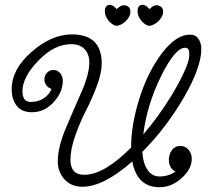

<svg xmlns="http://www.w3.org/2000/svg" viewBox="-20 -775 900 804"><path d="M768 -517Q773 -532 772.5 -553.5Q772 -575 755 -575Q713 -575 654 -455Q595 -335 580 -212Q645 -288 697.5 -374Q750 -460 768 -517ZM166 -442Q166 -459 177 -470.5Q188 -482 204 -482Q221 -482 232 -468.5Q243 -455 243 -437Q243 -389 204.5 -347Q166 -305 114 -305Q71 -305 50 -332Q29 -359 29 -402Q29 -485 112.5 -558Q196 -631 281 -631Q406 -631 406 -509Q406 -470 385.5 -415Q365 -360 340.5 -313Q316 -266 295.5 -208Q275 -150 275 -106Q275 -43 333 -43Q415 -43 529 -157Q529 -253 564 -363.5Q599 -474 658 -552Q717 -630 776 -630Q799 -630 811 -612.5Q823 -595 823 -570Q823 -493 750 -367Q677 -241 576 -139Q579 -91 598 -63.5Q617 -36 648 -36Q684 -36 715 -56Q687 -71 687 -106Q687 -129 700 -146.5Q713 -164 735 -164Q755 -164 769 -148.5Q783 -133 783 -110Q783 -67 740.5 -29Q698 9 648 9Q554 9 534 -99Q413 7 326 7Q278 7 250 -24Q222 -55 222 -100Q222 -158 255 -236.5Q288 -315 321 -389.5Q354 -464 354 -514Q354 -548 334.5 -569Q315 -590 278 -590Q207 -590 140.5 -521Q74 -452 74 -393Q74 -348 109 -348Q139 -348 162.5 -363Q186 -378 196 -403Q183 -406 174.5 -417Q166 -428 166 -442ZM468 -737Q475 -743 482.5 -748Q490 -753 498 -753Q510 -753 518 -746.5Q526 -740 526 -726Q526 -714 519.5 -703Q513 -692 504 -684Q495 -676 485 -671.5Q475 -667 468 -667Q462 -667 453.5 -672Q445 -677 437.5 -685Q430 -693 424.5 -704.5Q419 -716 419 -728Q419 -742 425 -748.5Q431 -755 440 -755Q447 -755 455 -749.5Q463 -744 468 -737ZM605 -737Q612 -743 619.5 -748Q627 -753 635 -753Q646 -753 654.5 -746.5Q663 -740 663 -726Q663 -714 656.5 -703Q650 -692 641 -684Q632 -676 622 -671.5Q612 -667 605 -667Q599 -667 590.5 -672Q582 -677 574.5 -685Q567 -693 561.5 -704.5Q556 -716 556 -728Q556 -755 578 -755Q585 -755 592.5 -749.5Q600 -744 605 -737Z"/></svg>

Font: Bonbon
Style: Regular
Weight: 400
Designer: Ksenia Erulevich
Foundry: Cyreal (www.cyreal.org)
Version: Version 1.000